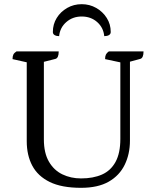

<svg xmlns="http://www.w3.org/2000/svg" viewBox="-20 -887 745 919"><path d="M368 12Q275 12 218 -16Q161 -44 134.5 -94Q108 -144 108 -211V-602L125 -585L40 -604Q40 -618 44 -626Q48 -634 59 -641H261Q261 -625 257 -616Q253 -607 245 -605L174 -587L190 -604V-220Q190 -155 214 -113.5Q238 -72 278.5 -52.5Q319 -33 368 -33Q426 -33 468 -51.5Q510 -70 533 -112Q556 -154 556 -222V-608L563 -587L483 -604Q483 -618 487 -626Q491 -634 501 -641H667Q667 -625 663 -616Q659 -607 651 -605L592 -589L602 -613V-214Q602 -150 577 -98.5Q552 -47 500.5 -17.5Q449 12 368 12ZM371 -867Q409 -867 440.5 -849Q472 -831 491 -801Q510 -771 510 -734Q510 -724 501.5 -719Q493 -714 479 -714Q475 -755 445 -781.5Q415 -808 371 -808Q328 -808 297.5 -781.5Q267 -755 263 -714Q250 -714 241.5 -719Q233 -724 233 -734Q233 -771 251.5 -801Q270 -831 301.5 -849Q333 -867 371 -867Z"/></svg>

Font: Pitagon Serif
Style: Regular
Weight: 400
Designer: Travis Tran
Foundry: Pitagon
Version: Version 1.000;gftools[0.9.26]